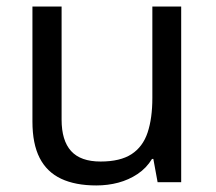

<svg xmlns="http://www.w3.org/2000/svg" viewBox="-20 -556 658 586"><path d="M533 -536V0H461L448 -71H444Q427 -43 400 -25Q373 -7 341 1.5Q309 10 274 10Q210 10 166.5 -10.5Q123 -31 101 -74Q79 -117 79 -185V-536H168V-191Q168 -127 197 -95Q226 -63 287 -63Q347 -63 381.5 -85.5Q416 -108 430.5 -151.5Q445 -195 445 -257V-536Z"/></svg>

Font: lkannada85
Style: Book
Weight: 400
Designer: Jelle Bosma - Monotype Design Team
Foundry: Monotype Imaging Inc.
Version: Version 2.003